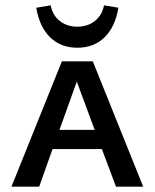

<svg xmlns="http://www.w3.org/2000/svg" viewBox="-20 -700 581 720"><path d="M116 -671 170 -680Q177 -643 204 -621.5Q231 -600 270 -600Q309 -600 336 -621.5Q363 -643 370 -680L424 -671Q412 -599 372 -560Q332 -521 270 -521Q208 -521 168 -560Q128 -599 116 -671ZM362 -141H177L127 0H23L212 -470H328L517 0H415ZM335 -213 268 -394 203 -213Z"/></svg>

Font: Ysabeau SC Semibold
Style: Regular
Weight: 600
Designer: Christian Thalmann (Catharsis Fonts)
Version: Version 0.003